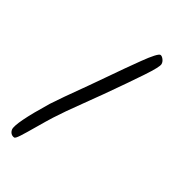

<svg xmlns="http://www.w3.org/2000/svg" viewBox="-118 -500 536 589"><g transform="rotate(30 150.0 -205.0)"><path d="M297.9 -403.8Q297.9 -393.6 269 -350.1Q240.2 -306.6 189.5 -234.4Q179.7 -220.7 174.8 -213.9Q167.5 -203.1 148.9 -177.7Q130.4 -152.3 116.9 -132.8Q103.5 -113.3 91.8 -95.2Q80.1 -76.7 61.5 -44.9Q43 -13.2 33 2.2Q22.9 17.6 19 17.1Q11.7 16.6 6.8 11.5Q2 6.3 1 -1Q-1.5 -22.5 62 -127Q80.1 -155.3 138.2 -236.8Q150.4 -253.9 171.4 -284.7Q192.4 -315.4 207.5 -336.9Q222.7 -358.4 238.8 -380.9Q254.9 -403.3 265.6 -415Q276.4 -426.8 280.8 -426.8Q286.1 -426.8 292 -419.4Q297.9 -412.1 297.9 -403.8Z"/></g></svg>

Font: Gogol
Style: Regular
Weight: 400
Italic angle: -48°
Designer: Gennady Fridman
Foundry: ParaType Ltd
Version: Version 1.001